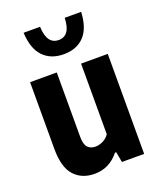

<svg xmlns="http://www.w3.org/2000/svg" viewBox="-148 -887 816 987"><g transform="rotate(-20 260.0 -394.0)"><path d="M46 -181.5V-547H192V-193.5Q192 -154 207.2 -137.2Q222.5 -120.5 249.5 -120.5Q269.5 -120.5 290.8 -130.8Q312 -141 325 -161V-547H471V0H349.5L339 -57H332Q279 9.5 198 9.5Q128.5 9.5 87.2 -35.8Q46 -81 46 -181.5ZM101.5 -797H191.5Q194 -746 211.2 -723Q228.5 -700 259 -700Q290 -700 307.2 -723Q324.5 -746 326.5 -797H416.5Q412 -708 370.8 -665.2Q329.5 -622.5 259 -622.5Q189 -622.5 147.5 -665.5Q106 -708.5 101.5 -797Z"/></g></svg>

Font: Encode Sans Condensed
Style: Bold
Weight: 700
Width: 3
Designer: Multiple Designers
Foundry: Impallari Type
Version: Version 2.000